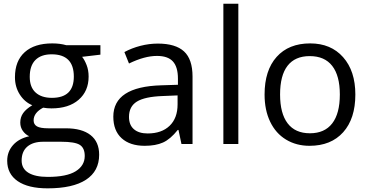

<svg xmlns="http://www.w3.org/2000/svg" viewBox="-20 -780 2001 1040"><path d="M523.9 -535.2V-483.9L424.8 -472.2Q438.5 -455.1 449.2 -427.5Q460 -399.9 460 -365.2Q460 -286.6 406.2 -239.7Q352.5 -192.9 258.8 -192.9Q234.9 -192.9 213.9 -196.8Q162.1 -169.4 162.1 -127.9Q162.1 -106 180.2 -95.5Q198.2 -85 242.2 -85H336.9Q423.8 -85 470.5 -48.3Q517.1 -11.7 517.1 58.1Q517.1 147 445.8 193.6Q374.5 240.2 237.8 240.2Q132.8 240.2 75.9 201.2Q19 162.1 19 90.8Q19 42 50.3 6.3Q81.5 -29.3 138.2 -42Q117.7 -51.3 103.8 -70.8Q89.8 -90.3 89.8 -116.2Q89.8 -145.5 105.5 -167.5Q121.1 -189.5 154.8 -210Q113.3 -227.1 87.2 -268.1Q61 -309.1 61 -361.8Q61 -449.7 113.8 -497.3Q166.5 -544.9 263.2 -544.9Q305.2 -544.9 338.9 -535.2ZM97.2 89.8Q97.2 133.3 133.8 155.8Q170.4 178.2 238.8 178.2Q340.8 178.2 389.9 147.7Q439 117.2 439 64.9Q439 21.5 412.1 4.6Q385.3 -12.2 311 -12.2H213.9Q158.7 -12.2 127.9 14.2Q97.2 40.5 97.2 89.8ZM141.1 -363.8Q141.1 -307.6 172.9 -278.8Q204.6 -250 261.2 -250Q379.9 -250 379.9 -365.2Q379.9 -485.8 259.8 -485.8Q202.6 -485.8 171.9 -455.1Q141.1 -424.3 141.1 -363.8Z M962.9 0 946.8 -76.2H942.9Q902.8 -25.9 863 -8.1Q823.2 9.8 763.7 9.8Q684.1 9.8 638.9 -31.2Q593.8 -72.3 593.8 -147.9Q593.8 -310.1 853 -317.9L943.8 -320.8V-354Q943.8 -417 916.7 -447Q889.6 -477.1 830.1 -477.1Q763.2 -477.1 678.7 -436L653.8 -498Q693.4 -519.5 740.5 -531.7Q787.6 -543.9 835 -543.9Q930.7 -543.9 976.8 -501.5Q1022.9 -459 1022.9 -365.2V0ZM779.8 -57.1Q855.5 -57.1 898.7 -98.6Q941.9 -140.1 941.9 -214.8V-263.2L860.8 -259.8Q764.2 -256.3 721.4 -229.7Q678.7 -203.1 678.7 -147Q678.7 -103 705.3 -80.1Q731.9 -57.1 779.8 -57.1Z M1271 0H1189.9V-759.8H1271Z M1904.8 -268.1Q1904.8 -137.2 1838.9 -63.7Q1772.9 9.8 1656.7 9.8Q1585 9.8 1529.3 -23.9Q1473.6 -57.6 1443.4 -120.6Q1413.1 -183.6 1413.1 -268.1Q1413.1 -398.9 1478.5 -471.9Q1543.9 -544.9 1660.2 -544.9Q1772.5 -544.9 1838.6 -470.2Q1904.8 -395.5 1904.8 -268.1ZM1497.1 -268.1Q1497.1 -165.5 1538.1 -111.8Q1579.1 -58.1 1658.7 -58.1Q1738.3 -58.1 1779.5 -111.6Q1820.8 -165 1820.8 -268.1Q1820.8 -370.1 1779.5 -423.1Q1738.3 -476.1 1657.7 -476.1Q1578.1 -476.1 1537.6 -423.8Q1497.1 -371.6 1497.1 -268.1Z"/></svg>

Font: HunimalSansv1.5
Style: Regular
Weight: 400
Foundry: Ascender Corporation
Version: Version 1.10